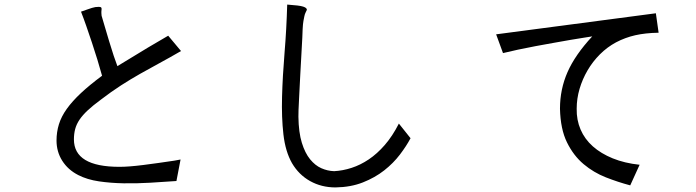

<svg xmlns="http://www.w3.org/2000/svg" viewBox="-20 -744 3040 839"><path d="M715 -588 771 -521Q721 -492 677.5 -468.5Q634 -445 592.5 -421.5Q551 -398 509 -371Q467 -344 420 -308Q386 -283 363.5 -262Q341 -241 327.5 -221Q314 -201 308.5 -180Q303 -159 303 -135Q303 -15 502 -15Q543 -15 606 -23Q669 -31 742 -42L769 -47L751 47Q695 51 636 54.5Q577 58 520.5 57Q464 56 412.5 48.5Q361 41 322 21Q277 -2 252 -41.5Q227 -81 227 -130Q227 -167 237.5 -201Q248 -235 272 -268.5Q296 -302 334 -337.5Q372 -373 426 -413Q417 -446 405.5 -483.5Q394 -521 381.5 -558.5Q369 -596 357 -630.5Q345 -665 334 -693Q351 -699 362.5 -703Q374 -707 382 -709.5Q390 -712 396.5 -713Q403 -714 411 -714Q419 -714 421.5 -712Q424 -710 424 -705Q424 -698 423 -693V-687Q423 -680 424 -675Q429 -658 438 -627.5Q447 -597 457 -563.5Q467 -530 477 -500Q487 -470 493 -455L628 -537Z M1723 -204 1774 -140Q1756 -106 1727.5 -68.5Q1699 -31 1659 0.5Q1619 32 1566 53Q1513 74 1446 75Q1385 75 1335.5 47.5Q1286 20 1256 -31Q1227 -82 1218.5 -156.5Q1210 -231 1212.5 -321.5Q1215 -412 1223.5 -514.5Q1232 -617 1235 -724Q1262 -722 1279 -720Q1296 -718 1305 -715Q1314 -712 1317.5 -708.5Q1321 -705 1321 -701Q1319 -696 1315.5 -689.5Q1312 -683 1310 -673Q1307 -659 1306 -652.5Q1305 -646 1304 -638Q1303 -630 1302.5 -617Q1302 -604 1301 -579Q1295 -477 1292 -414.5Q1289 -352 1287 -316Q1285 -280 1284.5 -263Q1284 -246 1284 -234Q1285 -165 1299 -120Q1313 -75 1335 -48Q1357 -21 1384 -9Q1411 3 1440 4Q1478 2 1516.5 -10.5Q1555 -23 1591.5 -47.5Q1628 -72 1661.5 -110.5Q1695 -149 1723 -204Z M2846 -686 2858 -601Q2800 -600 2756 -590Q2712 -580 2672 -559Q2633 -538 2601.5 -506.5Q2570 -475 2547.5 -436.5Q2525 -398 2512.5 -355.5Q2500 -313 2500 -269Q2499 -220 2517 -178Q2535 -136 2570.5 -104.5Q2606 -73 2657.5 -52Q2709 -31 2775 -24L2734 66Q2681 52 2627.5 31Q2574 10 2530 -27Q2486 -64 2457.5 -122Q2429 -180 2427 -269Q2427 -354 2460 -429Q2493 -504 2568 -585Q2558 -583 2533 -579.5Q2508 -576 2474.5 -570Q2441 -564 2401 -557Q2361 -550 2321 -542.5Q2281 -535 2243.5 -527Q2206 -519 2178 -512L2148 -594Z"/></svg>

Font: D2Coding
Style: Regular
Weight: 400
Monospace: yes
Designer: Yong-Rak Park; Jeong-Hwan Yoon; Sang-Min Lee;
Foundry: NHN Corporation
Version: Version 1.3.2; Build 20180524